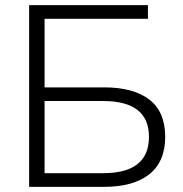

<svg xmlns="http://www.w3.org/2000/svg" viewBox="-20 -725 711 745"><path d="M93 0V-705H554V-652H153V-386H384Q498 -386 559.5 -338.5Q621 -291 621 -194Q621 -98 559.5 -49Q498 0 384 0ZM153 -53H380Q558 -53 558 -194Q558 -333 380 -333H153Z"/></svg>

Font: Winston Light
Style: Regular
Weight: 300
Designer: Original fonts by Vernon Adams / Changes by Cristiano Sobral
Foundry: Original fonts by Vernon Adams / Changes by Cristiano Sobral
Version: Version 2.503;July 17, 2020;FontCreator 13.0.0.2655 64-bit